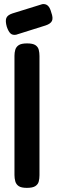

<svg xmlns="http://www.w3.org/2000/svg" viewBox="-20 -899 274 929"><path d="M110 10Q83 10 70.5 1.5Q58 -7 54 -21.5Q50 -36 50 -52V-629Q50 -645 54 -658.5Q58 -672 70.5 -680.5Q83 -689 111 -689Q139 -689 151.5 -680.5Q164 -672 167.5 -658Q171 -644 171 -628V-51Q171 -35 167.5 -21Q164 -7 151 1.5Q138 10 110 10ZM58 -731Q41 -728 31 -737Q21 -746 13 -769Q5 -797 10.5 -811.5Q16 -826 40 -834L185 -879Q201 -881 211.5 -871.5Q222 -862 228 -839Q238 -812 231.5 -798Q225 -784 201 -776Z"/></svg>

Font: Fredoka Condensed Medium
Style: Regular
Weight: 500
Width: 3
Designer: Ben Nathan
Foundry: Milena B. Brandão, Ben Nathan
Version: Version 2.001